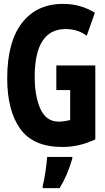

<svg xmlns="http://www.w3.org/2000/svg" viewBox="-20 -744 540 985"><path d="M469 -29V-408H269V-282H340V-128Q328 -125 312 -122.5Q296 -120 281 -120Q217 -120 187.5 -185Q158 -250 158 -349Q158 -595 317 -595Q343 -595 369.5 -588Q396 -581 425 -561L467 -679Q430 -701 390 -712.5Q350 -724 303 -724Q168 -724 92.5 -626Q17 -528 17 -342Q17 -177 83.5 -83.5Q150 10 300 10Q388 10 469 -29ZM286 221Q327 154 351 69V61H222Q220 91 213 138Q206 185 199 210V221Z"/></svg>

Font: Noto Sans Mono UI Condensed ExtraBold
Style: Regular
Weight: 800
Width: 3
Designer: Monotype Design team
Foundry: Monotype Imaging Inc.
Version: 1.000